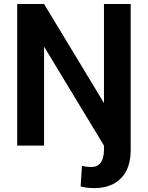

<svg xmlns="http://www.w3.org/2000/svg" viewBox="-20 -731 742 964"><path d="M66.4 -710.9H201.2L502 -213.9V-710.9H636.2V21.5Q636.2 114.3 587.6 163.8Q539.1 213.4 453.6 213.4Q435.5 213.4 419.4 211.7Q403.3 210 384.8 205.1L391.6 101.6Q413.1 107.4 439.9 107.4Q469.7 107.4 485.8 85.2Q502 63 502 21.5V0L201.2 -497.1V0H66.4Z"/></svg>

Font: Vazirmatn UI SemiBold
Style: Regular
Weight: 600
Designer: Saber Rastikerdar
Foundry: Saber Rastikerdar
Version: Version 33.003